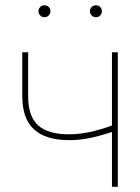

<svg xmlns="http://www.w3.org/2000/svg" viewBox="-20 -716 537 736"><path d="M246.1 -178.7Q156.2 -178.7 110.8 -219.5Q65.4 -260.3 65.4 -347.7V-515.6H87.9V-347.7Q87.9 -269 126.5 -235.1Q165 -201.2 244.1 -201.2Q283.7 -201.2 324.7 -210Q365.7 -218.8 409.2 -234.9V-515.6H431.6V0H409.2V-210Q356 -192.9 318.8 -185.8Q281.7 -178.7 246.1 -178.7ZM150.4 -649.9Q141.1 -649.9 134.3 -656.7Q127.4 -663.6 127.4 -672.9Q127.4 -682.6 134.3 -689.2Q141.1 -695.8 150.4 -695.8Q160.2 -695.8 166.7 -689.2Q173.3 -682.6 173.3 -672.9Q173.3 -663.6 166.7 -656.7Q160.2 -649.9 150.4 -649.9ZM347.7 -649.9Q338.4 -649.9 331.5 -656.7Q324.7 -663.6 324.7 -672.9Q324.7 -682.6 331.5 -689.2Q338.4 -695.8 347.7 -695.8Q357.4 -695.8 364 -689.2Q370.6 -682.6 370.6 -672.9Q370.6 -663.6 364 -656.7Q357.4 -649.9 347.7 -649.9Z"/></svg>

Font: Inter Display Thin
Style: Regular
Weight: 100
Designer: Rasmus Andersson
Foundry: rsms
Version: Version 4.000;git-a52131595